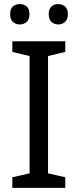

<svg xmlns="http://www.w3.org/2000/svg" viewBox="-20 -915 379 935"><path d="M297.9 0H40V-51.8L124 -70.8V-642.1L40 -662.1V-713.9H297.9V-662.1L213.9 -642.1V-70.8L297.9 -51.8ZM231 -883.8Q245.1 -895.5 263.7 -895Q282.2 -895.5 296.4 -883.8Q310.5 -872.1 310.5 -846.2Q310.5 -820.3 296.4 -808.1Q282.2 -795.9 263.7 -795.9Q245.1 -795.9 231 -808.1Q217.3 -820.3 217.3 -846.2Q217.3 -872.1 231 -883.8ZM76.2 -895Q95.7 -895.5 109.4 -883.8Q123.5 -872.1 123.5 -846.2Q123.5 -820.3 109.4 -808.1Q95.7 -795.9 76.2 -795.9Q56.6 -795.9 43 -808.1Q29.3 -820.3 29.3 -846.2Q29.3 -872.1 43 -883.8Q56.6 -895.5 76.2 -895Z"/></svg>

Font: NotoSans
Style: Regular
Weight: 400
Designer: Monotype Design team
Foundry: Monotype Imaging Inc.
Version: Version 1.04